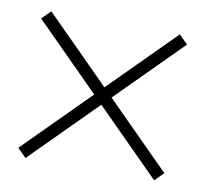

<svg xmlns="http://www.w3.org/2000/svg" viewBox="-56 -592 582 544"><g transform="rotate(10 235.0 -320.0)"><path d="M25 -134 420 -530 445 -505 50 -109ZM50 -531 445 -135 420 -110 25 -506Z"/></g></svg>

Font: Brygada 1918
Style: Regular
Weight: 400
Designer: Mateusz Machalski | Borys Kosmynka | Przemek Hoffer
Foundry: NIEPODLEGLA 2018
Version: Version 3.006